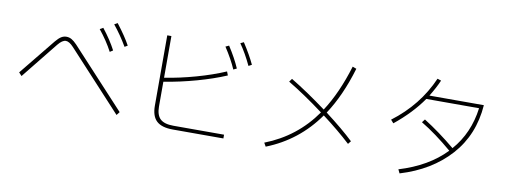

<svg xmlns="http://www.w3.org/2000/svg" viewBox="-65 -1178 4129 1556"><g transform="rotate(10 2000.0 -400.0)"><path d="M891 -609Q837 -701 777 -774L803 -789Q878 -692 915 -623ZM780 -548Q736 -632 668 -716L695 -731Q764 -643 805 -564ZM479 -535Q443 -574 415 -574Q386 -574 351 -531L110 -231L86 -257L327 -554Q351 -583 371 -595.5Q391 -608 414 -608Q437 -608 457 -596.5Q477 -585 501 -560L944 -81L923 -54Z M1837 -814Q1898 -720 1933 -645L1907 -631Q1861 -729 1810 -801ZM1724 -766Q1784 -673 1818 -594L1791 -581Q1757 -660 1696 -753ZM1250 -182Q1250 -111 1283.5 -79.5Q1317 -48 1392 -48H1809V-17H1393Q1301 -17 1258.5 -56.5Q1216 -96 1216 -182V-761H1250V-418Q1377 -438 1507 -474.5Q1637 -511 1744 -557L1756 -526Q1650 -481 1517.5 -444Q1385 -407 1250 -385Z M2811 -149Q2712 -241 2578 -342Q2417 -113 2158 -11L2141 -41Q2396 -140 2551 -362Q2390 -482 2254 -563L2273 -589Q2414 -504 2569 -389Q2671 -545 2740 -772L2772 -760Q2703 -529 2597 -369Q2743 -258 2831 -174Z M3841 -649Q3823 -402 3670 -232Q3517 -62 3264 14L3249 -17Q3487 -89 3629 -237Q3493 -353 3371 -426L3391 -452Q3520 -371 3651 -262Q3780 -409 3807 -618H3373Q3285 -491 3144 -377L3121 -403Q3333 -563 3434 -795L3465 -785Q3439 -724 3393 -649Z"/></g></svg>

Font: IBM Plex Sans JP ExtraLight
Style: Regular
Weight: 200
Designer: Mike Abbink; Paul van der Laan; Pieter van Rosmalen; Wujin Sim; Yejin Wi; Jinhee Kim; Boomi Park; Yona Kim; Kichan Ma
Foundry: Sandoll Inc.
Version: Version 1.001